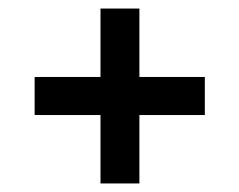

<svg xmlns="http://www.w3.org/2000/svg" viewBox="-20 -464 560 449"><path d="M459 -195H306V-35H215V-195H61V-284H215V-444H306V-284H459Z"/></svg>

Font: Enriqueta SemiBold
Style: Regular
Weight: 600
Designer: Viviana Monsalve, Gustavo Ibarra
Foundry: 72Puntos
Version: Version 2.000